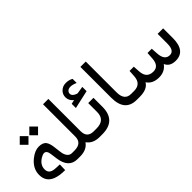

<svg xmlns="http://www.w3.org/2000/svg" viewBox="50 -1398 2104 2104"><g transform="rotate(-45 1102.0 -346.0)"><path d="M479.5 -89.8Q489.3 -89.8 489.3 -54.7V-43Q489.3 0 479.5 0H469.7Q335 0 313 -169.9L302.7 -247.1Q294.4 -306.6 257.3 -306.6Q236.3 -306.6 206.5 -288.6Q135.3 -245.1 134.8 -176.8Q134.3 -107.9 213.4 -100.1Q247.1 -96.7 291.5 -96.2L288.6 -10.3Q200.2 -10.3 143.6 -32.7Q49.3 -70.8 49.3 -174.8Q49.3 -274.4 140.1 -346.2Q205.6 -397.9 265.6 -397.9Q330.1 -397.9 355 -362.3Q376.5 -332 383.3 -270.5Q394 -177.2 397.5 -164.6Q417.5 -89.8 474.1 -89.8ZM281.3 -558.7 348.7 -626.1 416.1 -558.2 348.7 -490.8ZM133 -558.7 200.4 -626.1 267.8 -558.2 200.4 -490.8Z M511.2 0H472.2Q434.1 0 434.1 -43V-52.2Q434.1 -89.8 472.2 -89.8H512.2Q627.4 -89.8 627.4 -192.9V-692.4H710V-192.9Q710 -89.8 810.5 -89.8H818.8Q830.6 -89.8 830.6 -52.2V-43Q830.6 0 818.8 0H811.5Q711.4 0 662.1 -69.3Q614.7 0 511.2 0Z M854.5 0H812.5Q774.4 0 774.4 -43V-52.2Q774.4 -89.8 812.5 -89.8H854.5Q986.8 -89.8 986.8 -214.4V-351.6H1068.4V-213.9Q1068.4 0 854.5 0ZM900.4 -484.4Q854.5 -520 854.5 -572.8Q854.5 -615.7 883.3 -646Q917 -681.6 969.7 -681.6Q1016.1 -681.6 1053.2 -660.6L1053.7 -596.7Q1008.3 -616.7 976.6 -616.7Q945.8 -616.7 929.2 -600.1Q915.5 -585.9 915.5 -566.4Q916.5 -529.8 971.7 -510.7Q977.1 -508.8 983.4 -509.3Q1007.3 -512.2 1066.4 -522.9V-456.5L853 -408.7V-473.6Z M1409.2 -43Q1409.7 0 1399.4 0H1389.2Q1206.5 0 1206.5 -213.9V-692.4H1289.6V-214.8Q1289.6 -89.8 1390.6 -89.8H1399.4Q1409.2 -89.8 1409.2 -52.2Z M1994.1 -0.5Q1903.8 -0.5 1875 -68.8Q1825.7 0 1735.8 0Q1636.2 -0.5 1592.3 -68.8Q1553.2 0 1434.6 0H1392.6Q1354.5 0 1354.5 -43V-52.2Q1354.5 -89.8 1392.6 -89.8H1435.5Q1544.4 -89.8 1551.3 -202.1L1556.2 -280.3H1622.1L1627 -201.7Q1633.8 -89.8 1736.8 -89.8Q1822.8 -89.8 1829.6 -201.7L1834.5 -280.3H1900.4L1905.3 -201.7Q1912.1 -90.3 1991.2 -89.8Q2061 -89.8 2061 -199.7V-350.1H2146.5V-200.2Q2146.5 -0.5 1994.1 -0.5Z"/></g></svg>

Font: Dirooz
Style: Regular
Weight: 400
Foundry: DejaVu fonts team - Redesigned by Saber Rastikerdar
Version: Version 0.2.1